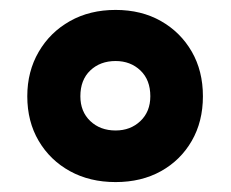

<svg xmlns="http://www.w3.org/2000/svg" viewBox="-20 -744 465 387"><path d="M213 -377Q161 -377 121 -399Q81 -421 58 -460Q35 -499 35 -550Q35 -600 58 -639.5Q81 -679 121 -701.5Q161 -724 213 -724Q265 -724 304.5 -701.5Q344 -679 366.5 -640Q389 -601 389 -550Q389 -499 366.5 -460Q344 -421 304.5 -399Q265 -377 213 -377ZM213 -481Q243 -481 263 -500Q283 -519 283 -550Q283 -583 263 -602Q243 -621 213 -621Q182 -621 162 -602Q142 -583 142 -550Q142 -519 162 -500Q182 -481 213 -481Z"/></svg>

Font: Noto Sans Tamil ExtraBold
Style: Regular
Weight: 800
Designer: Jelle Bosma - Monotype Design Team
Foundry: Monotype Imaging Inc.
Version: Version 2.004; ttfautohint (v1.8.4.7-5d5b)